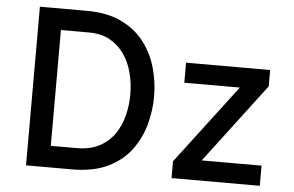

<svg xmlns="http://www.w3.org/2000/svg" viewBox="-50 -772 1291 844"><g transform="rotate(5 595.5 -350.0)"><path d="M93 0V-700H299Q389.5 -700 452.2 -670Q515 -640 553.5 -589.8Q592 -539.5 609.8 -477.2Q627.5 -415 627.5 -350Q627.5 -289.5 611 -228Q594.5 -166.5 556.8 -114.8Q519 -63 454.8 -31.5Q390.5 0 295 0ZM194 -95H307Q368.5 -95 409.8 -117.5Q451 -140 476 -177.2Q501 -214.5 511.8 -259.8Q522.5 -305 522.5 -350Q522.5 -398 511 -443.8Q499.5 -489.5 474.5 -526Q449.5 -562.5 411 -584.2Q372.5 -606 318 -606H194ZM735 0V-74L999.5 -422.5H754.5V-511H1125.5V-439L860.5 -89H1124.5V0Z"/></g></svg>

Font: Overpass Medium
Style: Regular
Weight: 500
Designer: Delve Withrington, Dave Bailey, Thomas Jockin
Foundry: Delve Fonts LLC
Version: Version 4.000